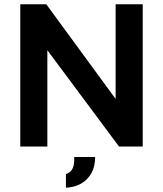

<svg xmlns="http://www.w3.org/2000/svg" viewBox="-20 -687 764 900"><path d="M75 0V-667H197L561 -170L522 -90V-667H649V0H538L166 -500L202 -561V0ZM289 193V129Q306 123 314.5 112Q323 101 326 84.5Q329 68 328 49H426Q426 93 408.5 124.5Q391 156 360.5 173.5Q330 191 289 193Z"/></svg>

Font: Maven Pro SemiBold
Style: Regular
Weight: 600
Designer: Joe Prince
Foundry: Joe Prince
Version: Version 2.103